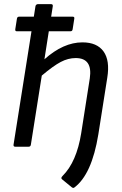

<svg xmlns="http://www.w3.org/2000/svg" viewBox="-20 -703 585 920"><path d="M213.9 -553.2 192.9 -418.9Q283.7 -500 375 -500Q444.8 -500 476.1 -456.5Q507.3 -413.1 494.1 -331.1L451.2 -59.1Q419.9 133.3 335.9 195.8Q330.6 199.7 323.2 193.8L276.9 155.8Q270 149.9 279.8 140.1Q347.2 72.8 369.1 -64.9L410.2 -327.1Q424.8 -424.8 342.8 -424.8Q306.6 -424.8 271.2 -406.2Q235.8 -387.7 180.2 -340.8L127.9 -9.8Q126.5 0 117.2 0H53.2Q43.5 0 44.9 -9.8L130.9 -553.2H60.1Q51.8 -553.2 53.2 -563L61 -612.8Q62.5 -623 70.8 -623H142.1L149.9 -672.9Q150.4 -677.2 153.8 -680.2Q157.2 -683.1 161.1 -683.1H225.1Q234.4 -683.1 232.9 -672.9L225.1 -623H329.1Q337.9 -623 335.9 -612.8L328.1 -563Q326.7 -553.2 317.9 -553.2Z"/></svg>

Font: Sofia Sans
Style: Italic
Weight: 400
Italic angle: -9°
Designer: Botio Nikoltchev, Ani Petrova
Foundry: lettersoup
Version: Version 4.100